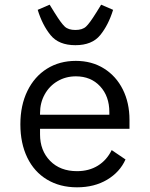

<svg xmlns="http://www.w3.org/2000/svg" viewBox="-20 -788 640 820"><path d="M67 -257Q67 -338 97 -399.5Q127 -461 180.5 -494.5Q234 -528 304 -528Q372 -528 424 -495.5Q476 -463 504.5 -406Q533 -349 533 -276V-238H151V-214Q151 -145 194 -101Q237 -57 309 -57Q360 -57 398 -80.5Q436 -104 457 -147L516 -107Q492 -53 437.5 -20.5Q383 12 309 12Q236 12 181 -21Q126 -54 96.5 -115Q67 -176 67 -257ZM151 -305V-298H447V-309Q447 -377 407.5 -419.5Q368 -462 304 -462Q261 -462 226 -441.5Q191 -421 171 -385Q151 -349 151 -305ZM141 -746 192 -768 213 -734 215 -731Q241 -689 256.5 -674.5Q272 -660 302 -660Q332 -660 347.5 -674.5Q363 -689 389 -731L391 -734L412 -768L463 -746Q443 -681 408 -638Q373 -595 302 -595Q231 -595 196 -638Q161 -681 141 -746Z"/></svg>

Font: iA Writer Quattro V
Style: Regular
Weight: 400
Designer: Mike Abbink, Paul van der Laan, Pieter van Rosmalen, Oliver Reichenstein
Foundry: Information Architects Inc.
Version: Version 2.000